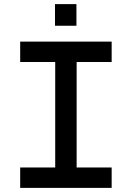

<svg xmlns="http://www.w3.org/2000/svg" viewBox="-20 -912 640 932"><path d="M78 0V-99H248V-611H78V-710H522V-611H352V-99H522V0ZM247 -787V-892H351V-787Z"/></svg>

Font: Geist Mono Medium
Style: Regular
Weight: 500
Monospace: yes
Designer: Basement.studio, Andrés Briganti, Mateo Zaragoza
Foundry: Basement.studio, Vercel, Andrés Briganti, Guido Ferreyra, Mateo Zaragoza
Version: Version 1.500; ttfautohint (v1.8.4.7-5d5b)